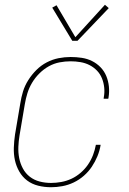

<svg xmlns="http://www.w3.org/2000/svg" viewBox="-20 -777 540 805"><path d="M194 8Q166 8 140 1.5Q114 -5 94 -20Q74 -35 61 -57.5Q48 -80 42.5 -105.5Q37 -131 38 -158.5Q39 -186 43 -213L65 -343Q69 -369 76.5 -393.5Q84 -418 98.5 -441Q113 -464 132.5 -483.5Q152 -503 176 -515.5Q200 -528 225.5 -533Q251 -538 276 -538Q300 -538 323 -534.5Q346 -531 366 -521Q386 -511 401.5 -495Q417 -479 425.5 -458.5Q434 -438 436.5 -415Q439 -392 435 -368Q435 -367 434.5 -365.5Q434 -364 434 -363H414Q415 -364 415 -365Q415 -366 415 -368Q419 -388 417 -409Q415 -430 407.5 -448.5Q400 -467 386.5 -481Q373 -495 355.5 -504Q338 -513 317.5 -516.5Q297 -520 276 -520Q253 -520 229.5 -515.5Q206 -511 184.5 -499Q163 -487 145 -469Q127 -451 114.5 -430Q102 -409 95 -386.5Q88 -364 84 -340L62 -210Q58 -186 57 -161.5Q56 -137 60.5 -114Q65 -91 76 -70.5Q87 -50 105 -36Q123 -22 146 -16Q169 -10 194 -10Q215 -10 237 -14Q259 -18 279.5 -27.5Q300 -37 318 -52.5Q336 -68 349 -87Q362 -106 370 -127Q378 -148 382 -170H402Q398 -145 388.5 -122Q379 -99 365 -78Q351 -57 331.5 -40Q312 -23 289 -12Q266 -1 241.5 3.5Q217 8 194 8ZM305 -606H283L199 -745L217 -755L296 -621L420 -757L436 -743Z"/></svg>

Font: Iosevka Curly Thin Oblique
Style: Regular
Weight: 100
Italic angle: -9°
Monospace: yes
Designer: Belleve Invis
Foundry: Belleve Invis
Version: Version 11.1.0; ttfautohint (v1.8.3)